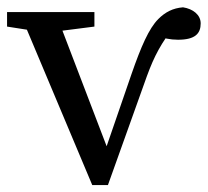

<svg xmlns="http://www.w3.org/2000/svg" viewBox="-20 -508 578 533"><path d="M-0.4 -434.2 97.4 -418.9H122.1L242.1 -434.2V-474.5H-0.4V-434.2ZM236.1 5.8H279.6L387.7 -296.4C408.7 -353.6 426.7 -387.2 468.2 -441.1L412.1 -409C434.6 -402 451.8 -397.7 474.2 -397.7C522.3 -397.7 537.1 -415.3 537.1 -443C537.1 -467 515.6 -483.4 488.1 -487.7C460 -485.5 438.8 -474.5 419.5 -455.2C393.3 -429 371.5 -378.4 345.2 -302.8L246.1 -15.2L288.1 -70.5L133.6 -474.5H34.1L236.1 5.8Z"/></svg>

Font: Source Serif Variable
Style: Regular
Weight: 389
Designer: Frank Grießhammer
Foundry: Adobe Systems Incorporated
Version: Version 3.001;hotconv 1.0.111;makeotfexe 2.5.65597